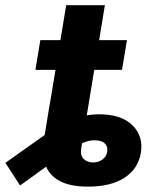

<svg xmlns="http://www.w3.org/2000/svg" viewBox="-97 -692 582 722"><path d="M234.4 9.8Q165.5 9.8 126 -12.2Q86.4 -34.2 73 -74.5Q59.6 -114.7 68.4 -168.5L89.8 -299.3H235.8L208.5 -135.3Q204.1 -107.9 217.5 -94.5Q231 -81.1 252.9 -81.1Q272.9 -81.1 288.1 -92Q303.2 -103 306.2 -121.6Q309.1 -138.7 299.1 -150.6Q289.1 -162.6 265.6 -164.1Q250.5 -165.5 234.1 -161.4Q217.8 -157.2 196.3 -145.8Q174.8 -134.3 144 -113.8L-21.5 5.4L-76.7 -79.6L83 -192.9Q124 -222.7 174.3 -242.4Q224.6 -262.2 275.9 -262.2Q359.4 -262.2 401.1 -220.9Q442.9 -179.7 432.6 -117.2Q422.9 -57.6 371.6 -23.9Q320.3 9.8 234.4 9.8ZM72.8 -194.3 151.9 -672.4H297.4L218.8 -194.3ZM36.1 -429.2 54.7 -541H380.4L361.8 -429.2Z"/></svg>

Font: Inter 17pt
Style: Bold Italic
Weight: 700
Italic angle: -9.3988°
Version: Version 4.001;git-66647c0bb